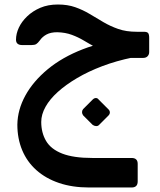

<svg xmlns="http://www.w3.org/2000/svg" viewBox="-20 -475 711 852"><path d="M376 357Q301 357 242 337Q183 317 141.5 280Q100 243 78.5 191.5Q57 140 57 78Q58 12 92.5 -51Q127 -114 191.5 -167.5Q256 -221 347.5 -256.5Q439 -292 552 -303L569 -220Q496 -205 434 -181.5Q372 -158 322 -128.5Q272 -99 236.5 -67Q201 -35 182 -1Q163 33 163 66Q163 114 184.5 150.5Q206 187 256 206.5Q306 226 390 226H564Q591 226 591 252V330Q591 357 564 357ZM547 -218V-232Q500 -232 465.5 -241.5Q431 -251 404 -265.5Q377 -280 352 -295Q327 -310 298.5 -320.5Q270 -331 234 -332Q205 -332 186.5 -322Q168 -312 157 -296Q148 -284 141 -279.5Q134 -275 119 -275H79Q51 -275 51 -299Q51 -325 63.5 -352Q76 -379 100.5 -402.5Q125 -426 159 -440.5Q193 -455 237 -455Q280 -455 314 -443Q348 -431 378 -413Q408 -395 438.5 -377Q469 -359 504.5 -346.5Q540 -334 587 -334H618Q633 -334 637.5 -328Q642 -322 642 -307V-244Q642 -233 635 -225.5Q628 -218 615 -218ZM419 80Q414 85 406 84.5Q398 84 391 79L349 37Q344 30 344 22.5Q344 15 349 9L391 -33Q398 -40 405.5 -40Q413 -40 418 -33L460 9Q467 15 467.5 23Q468 31 461 38Z"/></svg>

Font: Rubik Medium
Style: Italic
Weight: 500
Italic angle: -12°
Designer: Hubert and Fischer
Foundry: Hubert and Fischer
Version: Version 2.300;gftools[0.9.30]